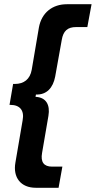

<svg xmlns="http://www.w3.org/2000/svg" viewBox="-20 -738 453 908"><path d="M149 150H257L275 50H226C188 50 171 29 179 -15L209 -190C218 -242 198 -278 148 -280L150 -291C201 -289 231 -323 241 -376L272 -549C279 -592 300 -610 340 -610H393L413 -718H296C229 -718 177 -679 164 -608L130 -408C122 -363 93 -341 50 -341H42L25 -242H29C74 -242 96 -216 87 -169L53 30C40 102 79 150 149 150Z"/></svg>

Font: Fixel Text 20240404 SemiBold
Style: Italic
Weight: 600
Width: 4
Italic angle: -10°
Designer: AlfaBravo + MacPaw
Foundry: Kyrylo Tkachov, Marchela Mozhyna, Serhii Makarenko, Maria Weinstein, Zakhar Kryvoshyya
Version: Version 1.211;Glyphs 3.2 (3225)